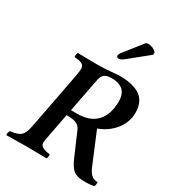

<svg xmlns="http://www.w3.org/2000/svg" viewBox="-214 -1032 1060 1165"><g transform="rotate(30 316.0 -449.5)"><path d="M318.8 -562 272.9 -325.2H315.9Q405.8 -325.2 451.9 -375.2Q498 -425.3 498 -516.1Q498 -545.4 489 -566.2Q480 -586.9 464.1 -597.7Q448.2 -608.4 431.2 -612.8Q414.1 -617.2 394 -617.2Q356.9 -617.2 340.8 -605Q324.7 -592.8 318.8 -562ZM265.1 -286.1 229 -97.2Q226.1 -81.1 226.1 -68.8Q226.1 -36.1 294.9 -28.8Q297.4 -22.5 295.9 -12.7Q294.4 -2.9 291 2Q205.1 0 144 0H142.1Q89.8 0 9.8 2Q6.3 -3.4 8.8 -13.9Q11.2 -24.4 16.1 -29.8Q68.4 -35.6 88.4 -53.7Q108.4 -71.8 118.2 -122.1L194.8 -522Q201.2 -557.6 201.2 -573.2Q201.2 -594.2 185.3 -603.8Q169.4 -613.3 130.9 -615.2Q128.9 -623 130.9 -633.3Q132.8 -643.6 136.2 -647Q204.6 -645 268.1 -645H286.1Q318.4 -645 367.4 -649.4Q416.5 -653.8 421.9 -653.8Q455.1 -653.8 481.9 -650.4Q508.8 -647 535.4 -637.2Q562 -627.4 580.1 -611.8Q598.1 -596.2 609.1 -569.8Q620.1 -543.5 620.1 -508.8Q620.1 -440.4 577.1 -386.7Q534.2 -333 465.8 -308.1L553.2 -98.1Q567.4 -62.5 584.5 -45.2Q601.6 -27.8 631.8 -27.8Q631.8 -6.8 627 2Q611.3 8.8 561 8.8Q509.8 8.8 484.6 -9Q459.5 -26.9 435.1 -83L365.2 -245.1Q355 -267.1 333 -276.6Q311 -286.1 265.1 -286.1ZM361.8 -776.9 463.9 -905.8Q471.2 -908.2 480 -908.2Q513.2 -908.2 537.1 -882.8V-866.2L401.9 -756.8Q381.3 -740.2 365.2 -740.2Q359.4 -740.2 355.2 -744.4Q351.1 -748.5 351.1 -752.9Q353 -765.6 361.8 -776.9Z"/></g></svg>

Font: Common Serif SemiBold
Style: Italic
Weight: 600
Italic angle: -12°
Designer: Philipp H. Poll, Khaled Hosny
Foundry: Stefan Peev, Context Ltd.
Version: Version 1.026